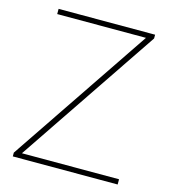

<svg xmlns="http://www.w3.org/2000/svg" viewBox="-107 -801 792 888"><g transform="rotate(15 289.0 -357.0)"><path d="M538 0V-25H73L526 -696V-714H64V-689H489L36 -18V0Z"/></g></svg>

Font: Noto Kufi Arabic Thin
Style: Regular
Weight: 100
Designer: Monotype Design Team, David Williams, Khaled Hosny
Foundry: Google LLC
Version: Version 2.109